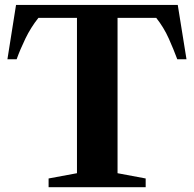

<svg xmlns="http://www.w3.org/2000/svg" viewBox="-20 -782 810 802"><path d="M183 0V-36.5L301.5 -58.5V-707.5H140.5Q108.5 -667 86.2 -621Q64 -575 49.5 -534.5H11L47 -761.5H722.5L759 -534.5H720.5Q705.5 -575 685 -621Q664.5 -667 632.5 -707.5H471V-58.5L588.5 -36.5V0Z"/></svg>

Font: Libre Caslon Text
Style: Bold
Weight: 700
Designer: Pablo Impallari, Rodrigo Fuenzalida, Katja Schimmel
Foundry: Pablo Impallari, Rodrigo Fuenzalida
Version: Version 2.000